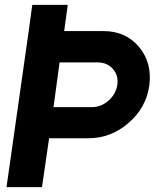

<svg xmlns="http://www.w3.org/2000/svg" viewBox="-20 -770 643 790"><path d="M405.8 -642.1Q497.6 -642.1 552.2 -576.7Q606.9 -511.2 594.2 -417Q581.1 -326.2 508.5 -263.7Q436 -201.2 344.2 -201.2H182.1L152.8 0H6.8L98.1 -642.1L112.8 -750H258.8L244.1 -642.1ZM356.9 -329.1Q396 -329.1 426.5 -356Q457 -382.8 462.9 -421.9Q467.8 -460 444.3 -486.6Q420.9 -513.2 381.8 -513.2H225.1L200.2 -329.1Z"/></svg>

Font: Oakes Grotesk
Style: Bold Italic
Weight: 700
Designer: Samuel Oakes
Foundry: Samuel Oakes
Version: Version 1.0 | wf-rip DC20170320